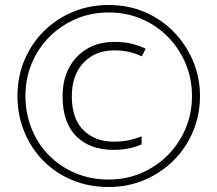

<svg xmlns="http://www.w3.org/2000/svg" viewBox="-20 -742 872 770"><path d="M416 8Q336 8 269 -20Q202 -48 153 -98Q104 -148 77 -214.5Q50 -281 50 -357Q50 -435 78.5 -502Q107 -569 157.5 -618.5Q208 -668 274 -695Q340 -722 416 -722Q495 -722 562 -693Q629 -664 678.5 -612.5Q728 -561 755 -495.5Q782 -430 782 -357Q782 -281 754 -214.5Q726 -148 675.5 -98Q625 -48 558.5 -20Q492 8 416 8ZM416 -22Q487 -22 548 -48.5Q609 -75 654.5 -121.5Q700 -168 725 -228.5Q750 -289 750 -357Q750 -425 725 -485.5Q700 -546 655 -592.5Q610 -639 549 -665.5Q488 -692 416 -692Q345 -692 284.5 -666Q224 -640 178.5 -594.5Q133 -549 107.5 -488Q82 -427 82 -357Q82 -289 106 -228Q130 -167 174.5 -121Q219 -75 280.5 -48.5Q342 -22 416 -22ZM434 -141Q341 -141 286 -195.5Q231 -250 231 -356Q231 -422 257 -470.5Q283 -519 329.5 -546.5Q376 -574 438 -574Q479 -574 508.5 -566.5Q538 -559 564 -547L549 -516Q525 -527 499 -533.5Q473 -540 438 -540Q362 -540 315 -490.5Q268 -441 268 -356Q268 -266 314.5 -220Q361 -174 435 -174Q468 -174 493.5 -179Q519 -184 548 -195V-163Q523 -152 495.5 -146.5Q468 -141 434 -141Z"/></svg>

Font: Noto Sans Arabic UI XLt
Style: Regular
Weight: 200
Designer: Monotype Design Team, Nadine Chahine and Nizar Qandah
Foundry: Monotype Imaging Inc.
Version: Version 2.010; ttfautohint (v1.8.4.7-5d5b)